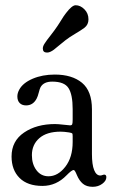

<svg xmlns="http://www.w3.org/2000/svg" viewBox="-20 -702 439 729"><path d="M228 -548.8Q216.8 -540 203.4 -528.8Q189.9 -517.6 184.6 -513.4Q179.2 -509.3 172.4 -505.9Q165.5 -502.4 158.7 -502.4Q142.6 -502.4 142.6 -517.6Q142.6 -522.5 144.3 -527.1Q146 -531.7 150.4 -538.3Q154.8 -544.9 158.9 -550.5Q163.1 -556.2 171.4 -566.7Q179.7 -577.1 186 -585.9Q198.7 -603 211.2 -623.5Q223.6 -644 231 -652.8Q253.4 -682.1 267.1 -682.1Q285.2 -682.1 300.5 -666.7Q315.9 -651.4 315.9 -628.4Q315.9 -608.4 300.8 -596.7Q290 -588.4 266.1 -574.2Q242.2 -560.1 228 -548.8ZM45.9 -335.9Q45.9 -348.6 53.2 -361.8Q66.9 -387.2 104 -403.1Q141.1 -418.9 188 -418.9Q253.4 -418.9 291.3 -387.7Q329.1 -356.4 329.1 -287.1V-117.2Q329.1 -77.1 337.4 -56.4Q345.7 -35.6 360.8 -35.6Q364.7 -35.6 368.9 -37.4Q373 -39.1 375 -39.1Q383.8 -39.1 383.8 -29.3Q383.8 -15.6 368.4 -4.2Q353 7.3 332 7.3Q308.6 7.3 294.7 -4.4Q280.8 -16.1 272 -37.1Q264.2 -56.6 259.8 -56.6Q252.4 -56.6 232.9 -36.6Q193.8 3.9 141.1 3.9Q84.5 3.9 54.2 -26.4Q23.9 -56.6 23.9 -107.9Q23.9 -166.5 71.3 -198.7Q118.7 -231 189 -231Q200.2 -231 221.4 -228.5Q242.7 -226.1 246.1 -226.1Q252.4 -226.1 254.2 -230.2Q255.9 -234.4 255.9 -248.5V-288.1Q255.9 -342.8 240.2 -367.4Q224.6 -392.1 178.2 -392.1Q145.5 -392.1 133.8 -370.6Q130.9 -365.2 127.2 -350.6Q123.5 -335.9 119.1 -327.6Q105.5 -301.8 79.1 -301.8Q63.5 -301.8 54.7 -310.8Q45.9 -319.8 45.9 -335.9ZM255.9 -163.1V-184.6Q255.9 -193.8 254.2 -195.6Q252.4 -197.3 242.2 -199.2Q223.6 -202.1 210 -202.1Q157.7 -202.1 129.4 -177.5Q101.1 -152.8 101.1 -112.8Q101.1 -78.6 118.4 -55.7Q135.7 -32.7 164.1 -32.7Q199.7 -32.7 227.8 -68.6Q255.9 -104.5 255.9 -163.1Z"/></svg>

Font: Cooper*
Style: Regular
Weight: 400
Designer: Owen Earl
Foundry: indestructible type*
Version: Version 0.001